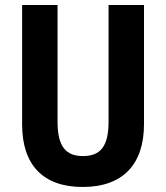

<svg xmlns="http://www.w3.org/2000/svg" viewBox="-20 -734 660 764"><path d="M553 -240V-714H412V-250C412 -152 380 -113 310 -113C243 -113 209 -150 209 -249V-714H68V-239C68 -77 152 10 309 10C470 10 553 -81 553 -240Z"/></svg>

Font: Noto Sans Myanmar Condensed
Style: Bold
Weight: 700
Width: 3
Designer: Monotype Design Team
Foundry: Monotype Imaging Inc.
Version: Version 2.107